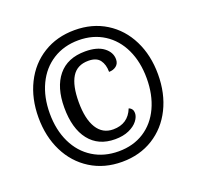

<svg xmlns="http://www.w3.org/2000/svg" viewBox="-128 -861 1031 1007"><g transform="rotate(-20 387.5 -357.5)"><path d="M54 -358Q54 -464 95.5 -547.5Q137 -631 213 -678Q289 -725 388 -725Q487 -725 562.5 -678Q638 -631 679.5 -547.5Q721 -464 721 -358Q721 -251 679.5 -167.5Q638 -84 562.5 -37Q487 10 388 10Q289 10 213 -37.5Q137 -85 95.5 -168.5Q54 -252 54 -358ZM658 -358Q658 -450 625 -520Q592 -590 531 -629Q470 -668 389 -668Q308 -668 246 -629Q184 -590 150.5 -519.5Q117 -449 117 -358Q117 -266 151 -195.5Q185 -125 247 -86.5Q309 -48 390 -48Q472 -48 532.5 -87Q593 -126 625.5 -196.5Q658 -267 658 -358ZM199 -361Q199 -474 251 -537.5Q303 -601 402 -601Q469 -601 505 -573.5Q541 -546 541 -507Q541 -483 524.5 -470Q508 -457 484 -457Q484 -498 465 -523.5Q446 -549 401 -549Q338 -549 309 -501.5Q280 -454 280 -362Q280 -268 311.5 -217Q343 -166 402 -166Q485 -166 515 -242Q538 -233 538 -208Q538 -187 521 -165Q504 -143 471.5 -128.5Q439 -114 394 -114Q301 -114 250 -179Q199 -244 199 -361Z"/></g></svg>

Font: Noto Serif NarrowBlack
Style: Italic
Weight: 900
Width: 4
Italic angle: -12°
Designer: Monotype Design Team
Foundry: Monotype Imaging Inc.
Version: Version 1.001